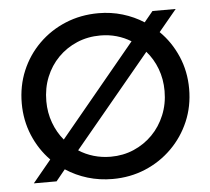

<svg xmlns="http://www.w3.org/2000/svg" viewBox="-52 -767 913 833"><g transform="rotate(-5 405.0 -350.0)"><path d="M406 11Q349 11 297.5 -4.5Q246 -20 202 -49L162 0H63L143 -97Q95 -146 68 -211Q41 -276 41 -350Q41 -426 68.5 -491.5Q96 -557 146 -606.5Q196 -656 262.5 -683.5Q329 -711 406 -711Q461 -711 511 -696Q561 -681 603 -654L641 -700H742L664 -606Q713 -558 741.5 -492Q770 -426 770 -350Q770 -274 742 -208.5Q714 -143 664 -93.5Q614 -44 548 -16.5Q482 11 406 11ZM209 -178 539 -577Q510 -595 476.5 -604.5Q443 -614 406 -614Q351 -614 304 -594Q257 -574 222 -538.5Q187 -503 167.5 -455Q148 -407 148 -350Q148 -300 164.5 -255.5Q181 -211 209 -178ZM406 -86Q460 -86 506.5 -106Q553 -126 588 -161.5Q623 -197 643 -245.5Q663 -294 663 -350Q663 -402 646 -447Q629 -492 599 -526L267 -126Q296 -107 331.5 -96.5Q367 -86 406 -86Z"/></g></svg>

Font: Red Hat Display SemiBold
Style: Regular
Weight: 600
Designer: Pentagram, MCKL
Foundry: Pentagram, MCKL
Version: Version 1.023